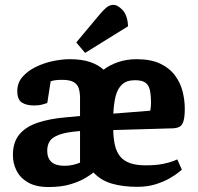

<svg xmlns="http://www.w3.org/2000/svg" viewBox="-20 -751 807 784"><path d="M178.2 12.7Q126.6 12.7 94.5 -6Q62.3 -24.6 47.5 -54.3Q32.7 -84 32.7 -117.8Q32.7 -170.4 59.1 -202.1Q85.6 -233.8 134.5 -250.1Q183.4 -266.4 248.8 -271.9L306.8 -277.3V-350Q306.8 -373.9 301.4 -390.6Q296 -407.2 280.4 -416.1Q264.9 -425 232.9 -425Q213.3 -425 202.4 -422.9Q191.5 -420.8 186.8 -418.8L173.1 -330.4Q169.1 -329 154 -324.6Q138.9 -320.3 119.9 -320.3Q87 -320.3 68.8 -332.7Q50.6 -345.1 50.6 -378.8Q50.6 -412.9 71.9 -437.2Q93.1 -461.5 126.4 -477.8Q159.8 -494.1 196.8 -501.7Q233.9 -509.3 265.4 -509.3Q313.5 -509.3 347.4 -497.9Q381.2 -486.6 402.9 -466.4Q429.3 -486.6 464 -498Q498.8 -509.3 537.3 -509.3Q596.5 -509.3 634.8 -490.8Q673.1 -472.4 695.1 -442.1Q717.2 -411.9 725.9 -376.7Q734.5 -341.5 734.5 -307.8Q734.5 -273.6 729.2 -256.4Q723.8 -239.2 713.6 -233.7Q703.4 -228.1 687.5 -227.1L442.4 -219.9Q443.2 -183.8 449.6 -156.8Q456.1 -129.8 471 -111.7Q486 -93.7 511.4 -84.8Q536.7 -75.9 574.7 -75.9Q616.7 -75.9 645.3 -81.7Q673.9 -87.6 688.8 -93.8Q703.8 -100.1 704 -100.1L722.6 -58.1Q722.7 -58.1 709.8 -47.6Q697 -37 673 -23.1Q649.1 -9.2 615.6 1.4Q582 11.9 541.3 11.9Q481 11.9 436 -1.4Q391 -14.8 361.7 -46.8Q353.1 -39.2 329.9 -24.9Q306.6 -10.6 268.8 1.1Q231 12.7 178.2 12.7ZM242.6 -74Q261.8 -74 277.8 -77.7Q293.8 -81.5 306.8 -86.9V-215.9Q249.9 -211.6 221 -200.7Q192.2 -189.8 182.5 -173.6Q172.8 -157.3 172.8 -136.1Q172.8 -74 242.6 -74ZM442.8 -287 593.6 -299Q596.6 -317 596.6 -329Q596.6 -362 592.1 -382.8Q587.6 -403.5 573.7 -413.5Q559.8 -423.5 531.3 -423.5Q496.5 -423.5 477.9 -405.6Q459.3 -387.7 451.8 -356.8Q444.4 -325.9 442.8 -287ZM327.6 -535 291.4 -577.7 387.6 -692.7Q399.1 -706.7 412.4 -718.5Q425.7 -730.3 441.6 -731.1Q459.7 -731.9 480.2 -710.5Q500.6 -689.1 503 -643.8Z"/></svg>

Font: Faustina Light
Style: Regular
Weight: 300
Designer: Alfonso Garcia
Foundry: http://www.omnibus-type.com
Version: Version 1.200